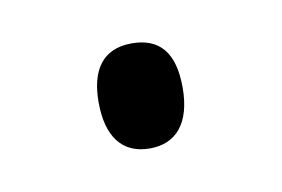

<svg xmlns="http://www.w3.org/2000/svg" viewBox="-30 -433 264 180"><g transform="rotate(-10 101.5 -343.0)"><path d="M62 -344C62 -312 75 -293 102 -293C127 -293 142 -310 142 -344C142 -378 128 -393 102 -393C74 -393 62 -374 62 -344Z"/></g></svg>

Font: Noto Sans UI Condensed Light
Style: Regular
Weight: 300
Width: 3
Designer: Monotype Design Team
Foundry: Monotype Imaging Inc.
Version: Version 1.901